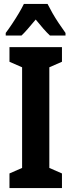

<svg xmlns="http://www.w3.org/2000/svg" viewBox="-20 -953 361 973"><path d="M294 0H28V-74L92 -102V-612L28 -640V-714H294V-640L230 -612V-102L294 -74ZM221 -933Q232 -911 246 -886.5Q260 -862 277 -836.5Q294 -811 312 -786V-773H233Q217 -788 199 -808.5Q181 -829 161 -854Q140 -829 121.5 -807.5Q103 -786 89 -773H9V-786Q24 -806 42 -833Q60 -860 76 -887Q92 -914 101 -933Z"/></svg>

Font: Noto Sans Display ExtraCondensed
Style: Regular
Weight: 400
Width: 2
Version: Version 2.003